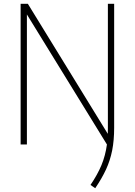

<svg xmlns="http://www.w3.org/2000/svg" viewBox="-20 -760 709 1010"><path d="M580.5 -740V-87.5Q580.5 -21 570 31.5Q559.5 84 538 130.8Q516.5 177.5 481 230L456 213Q493 158.5 513.8 108.5Q534.5 58.5 542.5 0L121.5 -684V0H88.5V-740H126.5L547 -56Q547.5 -65 547.5 -83V-740Z"/></svg>

Font: Encode Sans Semi Condensed Thin
Style: Regular
Weight: 250
Width: 4
Designer: Multiple Designers
Foundry: Impallari Type
Version: Version 2.000